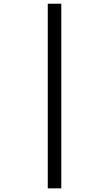

<svg xmlns="http://www.w3.org/2000/svg" viewBox="-20 -780 591 1040"><path d="M238.8 -759.8H312V240.2H238.8Z"/></svg>

Font: WenQuanYi Micro Hei
Style: Regular
Weight: 400
Foundry: Ascender Corporation
Version: Version 0.2.0-beta